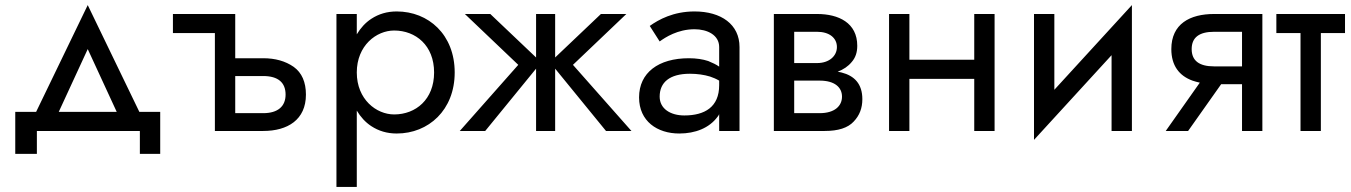

<svg xmlns="http://www.w3.org/2000/svg" viewBox="-20 -515 5314 755"><path d="M530 0V90H610V-75H528L325 -495L122 -75H40V90H125V0ZM325 -322 439 -75H211Z M825 -385V0H1015C1111 0 1183 -44 1183 -143C1183 -192 1167 -229 1135 -252C1102 -275 1062 -286 1015 -286H905V-460H660V-385ZM905 -70V-216H1015C1074 -216 1103 -190 1103 -143C1103 -97 1073 -70 1015 -70Z M1383 220V-80C1398 -55 1417 -34 1440 -19C1469 0 1502 10 1540 10C1665 10 1768 -82 1768 -230C1768 -379 1665 -470 1540 -470C1502 -470 1469 -460 1440 -441C1417 -426 1398 -405 1383 -380V-460H1303V220ZM1687 -230C1687 -124 1615 -65 1530 -65C1460 -65 1383 -124 1383 -230C1383 -336 1460 -395 1530 -395C1615 -395 1687 -336 1687 -230Z M2343 -460 2163 -289V-460H2088V-289L1908 -460H1808L2018 -260L1788 0H1888L2088 -245V0H2163V-245L2363 0H2463L2233 -260L2443 -460Z M2574 -352C2596 -368 2645 -400 2711 -400C2762 -400 2808 -377 2808 -330V-253C2797 -261 2782 -268 2765 -275C2744 -282 2718 -286 2689 -286C2569 -286 2493 -229 2493 -132C2493 -38 2565 10 2651 10C2715 10 2769 -12 2801 -55C2804 -58 2806 -62 2808 -66V0H2888V-330C2888 -419 2816 -470 2711 -470C2628 -470 2570 -438 2535 -413ZM2574 -135C2574 -191 2613 -225 2693 -225C2722 -225 2749 -221 2772 -214C2784 -210 2796 -205 2808 -198V-180C2808 -94 2751 -61 2671 -61C2617 -61 2574 -87 2574 -135Z M3023 -460V0H3223C3276 0 3314 -12 3337 -37C3360 -61 3371 -90 3371 -125C3371 -185 3340 -217 3289 -230C3284 -231 3279 -232 3274 -233C3297 -242 3315 -254 3329 -271C3344 -288 3351 -309 3351 -335C3351 -425 3278 -460 3193 -460ZM3103 -267V-390H3193C3241 -390 3271 -366 3271 -330C3271 -295 3241 -267 3193 -267ZM3103 -70V-198H3203C3263 -198 3291 -171 3291 -135C3291 -99 3263 -70 3203 -70Z M3811 -460V-280H3556V-460H3476V0H3556V-205H3811V0H3891V-460Z M4126 -460H4046V35L4351 -298V0H4431V-495L4126 -162Z M4652 0 4782 -184H4864V0H4944V-460H4754C4659 -460 4586 -421 4586 -322C4586 -257 4617 -217 4669 -198C4678 -195 4688 -192 4698 -190L4564 0ZM4864 -254H4754C4696 -254 4666 -276 4666 -322C4666 -368 4696 -390 4754 -390H4864Z M4999 -460V-385H5094V0H5174V-385H5269V-460Z"/></svg>

Font: Jost
Style: Regular
Weight: 400
Version: Version 3.710